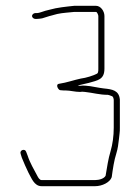

<svg xmlns="http://www.w3.org/2000/svg" viewBox="-20 -643 481 660"><path d="M101 -578H107C113 -578 119 -579 125 -580C142 -586 158 -590 177 -595C195 -599 218 -600 235 -602H310C314 -602 318 -591 318 -588V-407C318 -402 318 -398 317 -395C317 -394 316 -392 314 -390C301 -383 275 -375 258 -373C234 -368 210 -359 183 -355C169 -353 181 -333 187 -333C195 -332 201 -332 206 -332C221 -332 238 -327 255 -327C260 -328 265 -328 272 -327C300 -324 322 -317 351 -317C355 -316 359 -315 363 -313C369 -312 370 -306 371 -300V-204C371 -175 367 -147 360 -123C352 -97 348 -68 343 -39C338 -29 321 -24 307 -24H123C116 -24 111 -33 108 -39C97 -60 83 -83 75 -108L70 -121C66 -134 46 -127 51 -114L55 -101C62 -84 70 -65 78 -49C88 -32 97 -3 123 -3H307C331 -3 358 -16 364 -34C368 -63 372 -91 380 -116C385 -132 387 -148 389 -166L391 -184C392 -190 392 -197 392 -204V-301C389 -332 367 -336 337 -339L323 -341C302 -344 279 -351 254 -348C253 -348 248 -349 247 -349C261 -353 270 -354 285 -358C316 -367 339 -369 339 -407V-588C339 -605 326 -623 310 -623H235C207 -620 176 -617 152 -610L136 -606C128 -604 115 -598 107 -598H101C96 -598 90 -593 90 -588C90 -583 96 -578 101 -578Z"/></svg>

Font: Electronic
Style: Thn
Weight: 100
Version: Version 1.011